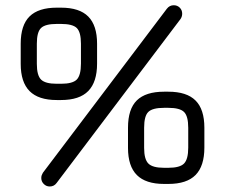

<svg xmlns="http://www.w3.org/2000/svg" viewBox="-20 -684 837 714"><path d="M191 -312Q123 -312 90 -345.2Q57 -378.5 57 -446.5V-521.5Q57 -590.5 90 -623Q123 -655.5 191 -655.5H207Q275.5 -655.5 308.2 -622.5Q341 -589.5 341 -521.5V-447.5Q341 -379 308.2 -345.5Q275.5 -312 207 -312ZM117 -446.5Q117 -403.5 132.8 -388Q148.5 -372.5 191 -372.5H207Q250 -372.5 265.5 -388.2Q281 -404 281 -447.5V-521.5Q281 -564.5 265.5 -579.8Q250 -595 207 -595H191Q148.5 -595 132.8 -580Q117 -565 117 -521.5ZM590 0Q522 0 489 -33Q456 -66 456 -134V-209Q456 -278.5 489 -310.8Q522 -343 590 -343H606Q674.5 -343 707.2 -310.2Q740 -277.5 740 -209V-135Q740 -66.5 707.2 -33.2Q674.5 0 606 0ZM516 -134Q516 -91.5 531.8 -75.8Q547.5 -60 590 -60H606Q649 -60 664.5 -76Q680 -92 680 -135V-209Q680 -252 664.5 -267.5Q649 -283 606 -283H590Q547.5 -283 531.8 -268Q516 -253 516 -209ZM165 9.5Q152 9.5 142.8 0.2Q133.5 -9 133.5 -22Q133.5 -27.5 135.2 -32.5Q137 -37.5 139.5 -41.5L600.5 -651.5Q610.5 -664.5 626 -664.5Q639.5 -664.5 648.5 -655.5Q657.5 -646.5 657.5 -633Q657.5 -628 656 -623Q654.5 -618 651.5 -613.5L190.5 -3.5Q181 9.5 165 9.5Z"/></svg>

Font: Jura Light Medium
Style: Regular
Weight: 500
Version: Version 5.106